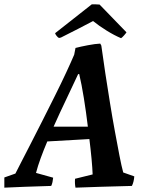

<svg xmlns="http://www.w3.org/2000/svg" viewBox="-38 -855 667 885"><path d="M-18 10Q-18 -2 -18 -13.5Q-18 -25 -18 -37L33 -55Q40 -69 58.5 -105Q77 -141 103 -191.5Q129 -242 158 -299.5Q187 -357 215.5 -414Q244 -471 267 -520.5Q290 -570 304 -603L310 -634Q333 -640 367 -646.5Q401 -653 424 -654L429 -645Q437 -585 447.5 -517Q458 -449 469 -380.5Q480 -312 491.5 -250Q503 -188 512.5 -138.5Q522 -89 530 -60L581 -42Q579 -16 570 2Q492 4 425 6Q358 8 310 10Q308 0 307.5 -10Q307 -20 308 -31L389 -51Q388 -80 384 -123Q380 -166 374 -214L180 -203Q163 -163 149.5 -126Q136 -89 128 -58L207 -36Q206 -26 204 -16Q202 -6 198 2Q134 4 76 6Q18 8 -18 10ZM322 -513Q299 -463 268.5 -399.5Q238 -336 209 -271H367Q359 -338 348.5 -403Q338 -468 327 -514ZM520 -679Q489 -692 453.5 -714Q418 -736 391 -758Q361 -742 321 -721.5Q281 -701 243 -682L234 -680Q229 -682 223 -689.5Q217 -697 216 -702L385 -835Q393 -835 402.5 -835Q412 -835 421 -834L545 -706Q542 -701 533.5 -691.5Q525 -682 520 -679Z"/></svg>

Font: Labrada SemiBold
Style: Italic
Weight: 600
Italic angle: -7°
Designer: Mercedes Jáuregui
Foundry: Omnibus-Type Team
Version: Version 1.000; ttfautohint (v1.8.4.7-5d5b)